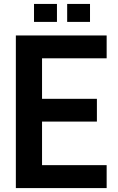

<svg xmlns="http://www.w3.org/2000/svg" viewBox="-20 -961 605 981"><path d="M61 -779.8H524.9V-663.1H194.8V-456.1H475.1V-339.8H194.8V-117.2H524.9V0H61ZM271 -940.9V-849.1H153.8V-940.9ZM439.9 -940.9V-849.1H323.2V-940.9Z"/></svg>

Font: Cooper Hewitt
Style: Semibold
Weight: 709
Designer: Village Type and Design LLC
Foundry: Cooper Hewitt Smithsonian Design Museum
Version: 1.000